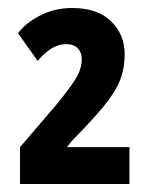

<svg xmlns="http://www.w3.org/2000/svg" viewBox="-20 -874 381 479"><path d="M303 -415H30V-507L120 -612Q156 -656 170 -679.5Q184 -703 184 -727Q184 -743 174 -753.5Q164 -764 145 -764Q109 -764 74 -722L25 -791Q43 -816 79.5 -835Q116 -854 160 -854Q223 -854 257 -821Q291 -788 291 -739Q291 -703 279 -673Q267 -643 238 -608Q209 -573 158 -521L147 -507H303Z"/></svg>

Font: Noto Sans ExtraCondensed ExtraBold
Style: Regular
Weight: 800
Width: 2
Designer: Monotype Design Team
Foundry: Monotype Imaging Inc.
Version: Version 2.013; ttfautohint (v1.8.4.7-5d5b)